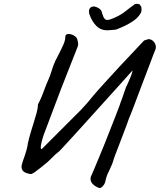

<svg xmlns="http://www.w3.org/2000/svg" viewBox="-20 -879 820 985"><path d="M485 84Q465 76 453 62Q441 48 446 27Q445 30 452 14Q459 -2 470 -28Q481 -54 492 -81Q503 -108 512 -129.5Q521 -151 523 -157Q533 -183 546 -215.5Q559 -248 570.5 -278Q582 -308 590 -328.5Q598 -349 598 -352Q608 -376 616.5 -403.5Q625 -431 637 -454Q645 -472 651.5 -488Q658 -504 660 -518Q651 -508 627.5 -481.5Q604 -455 571 -418.5Q538 -382 500.5 -340.5Q463 -299 426.5 -258.5Q390 -218 359 -184Q328 -150 308.5 -129Q289 -108 286 -105Q264 -88 245.5 -68.5Q227 -49 205 -32Q196 -25 182.5 -14Q169 -3 156.5 5.5Q144 14 137 14Q105 9 96 -4.5Q87 -18 92.5 -37Q98 -56 107 -80Q112 -95 116.5 -111Q121 -127 123 -144Q130 -175 138 -201Q146 -227 153 -250Q160 -274 167 -297Q174 -320 175 -344Q186 -364 194.5 -385Q203 -406 210.5 -427Q218 -448 226 -465Q237 -489 244.5 -514.5Q252 -540 263 -565Q270 -579 282 -602Q294 -625 304.5 -648.5Q315 -672 315 -688Q315 -701 324 -703.5Q333 -706 344.5 -703Q356 -700 365 -693Q374 -686 376 -679Q379 -669 380.5 -658Q382 -647 377 -636L294 -425L203 -184Q193 -153 190 -133.5Q187 -114 194 -114L396 -316Q413 -334 429.5 -353Q446 -372 461 -391Q470 -402 487.5 -421.5Q505 -441 525.5 -463.5Q546 -486 564 -505.5Q582 -525 592 -536L719 -671L740 -678Q752 -679 762.5 -671Q773 -663 777.5 -650Q782 -637 777 -624Q775 -621 766 -596.5Q757 -572 743 -535.5Q729 -499 713 -457Q697 -415 682.5 -376Q668 -337 656.5 -307.5Q645 -278 640 -267Q639 -262 631.5 -242.5Q624 -223 613.5 -195Q603 -167 592 -138.5Q581 -110 572 -86.5Q563 -63 560 -51Q556 -38 550 -25.5Q544 -13 539 -1Q532 12 527.5 25Q523 38 520 54Q516 68 505 78.5Q494 89 485 84ZM539 -724Q501 -721 476.5 -744Q452 -767 438 -808Q436 -816 436.5 -823.5Q437 -831 442 -838Q446 -843 454.5 -845Q463 -847 467 -845Q485 -840 494 -831Q503 -822 504 -809Q507 -804 508 -799.5Q509 -795 510 -794Q515 -782 523 -778Q531 -774 550 -781Q572 -789 591 -799.5Q610 -810 626 -823Q640 -834 650.5 -842Q661 -850 671 -857L672 -858Q679 -860 687.5 -859Q696 -858 698 -854Q705 -847 705.5 -839Q706 -831 706 -823L705 -821Q705 -814 693.5 -799Q682 -784 663 -771Q647 -760 627.5 -750Q608 -740 587 -732Q580 -728 570 -726.5Q560 -725 539 -724Z"/></svg>

Font: Caveat Medium
Style: Regular
Weight: 500
Designer: Pablo Impallari
Foundry: Pablo Impallari
Version: Version 2.000